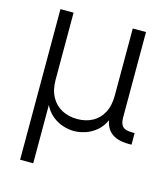

<svg xmlns="http://www.w3.org/2000/svg" viewBox="-110 -614 783 903"><g transform="rotate(15 282.0 -162.5)"><path d="M72.3 204.1V-529.3H136.2V-202.6Q136.2 -152.8 155.3 -118.7Q174.3 -84.5 207.3 -67.4Q240.2 -50.3 281.7 -50.3Q323.2 -50.3 355.5 -67.6Q387.7 -85 406 -118.9Q424.3 -152.8 424.3 -202.6V-529.3H488.8V-113.8Q488.8 -82 502 -69.3Q515.1 -56.6 546.9 -56.6H560.1V0H545.9Q485.4 0 455.6 -28.6Q425.8 -57.1 425.8 -113.3V-173.8H445.3Q445.3 -120.6 429.2 -85.4Q413.1 -50.3 387.9 -29.8Q362.8 -9.3 334.2 -0.5Q305.7 8.3 281.2 8.3Q256.3 8.3 228 -0.5Q199.7 -9.3 174.6 -29.8Q149.4 -50.3 133.5 -85.4Q117.7 -120.6 117.7 -173.8H136.2V204.1Z"/></g></svg>

Font: Inter 24pt Light
Style: Regular
Weight: 300
Designer: Rasmus Andersson
Foundry: rsms
Version: Version 4.001;git-66647c0bb